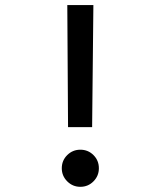

<svg xmlns="http://www.w3.org/2000/svg" viewBox="-20 -718 626 748"><path d="M245.1 -222.7 242.2 -698.2H343.8L338.9 -222.7ZM293 9.8Q263.2 9.8 241.9 -11.5Q220.7 -32.7 220.7 -62.5Q220.7 -92.8 241.9 -113.8Q263.2 -134.8 293 -134.8Q323.2 -134.8 344.2 -113.8Q365.2 -92.8 365.2 -62.5Q365.2 -32.7 344.2 -11.5Q323.2 9.8 293 9.8Z"/></svg>

Font: Caskaydia Cove
Style: Regular
Weight: 400
Monospace: yes
Designer: Aaron Bell
Foundry: Saja Typeworks
Version: Version 4.300; ttfautohint (v1.8.3)